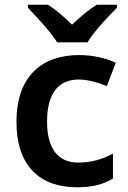

<svg xmlns="http://www.w3.org/2000/svg" viewBox="-20 -786 542 816"><path d="M223 -606H352C378 -651 440 -716 477 -753V-766H391C356 -744 322 -715 286 -681C252 -715 219 -743 184 -766H99V-753C135 -715 195 -651 223 -606ZM307 10C374 10 420 -3 460 -27V-133C418 -110 369 -95 312 -95C228 -95 180 -153 180 -269C180 -388 227 -448 315 -448C354 -448 397 -435 434 -420L472 -519C433 -538 376 -552 316 -552C164 -552 50 -468 50 -268C50 -76 154 10 307 10Z"/></svg>

Font: Noto Sans Georgian SemiBold
Style: Regular
Weight: 600
Designer: Monotype Design Team, Akaki Razmadze
Foundry: Google LLC
Version: Version 2.005